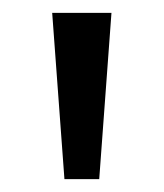

<svg xmlns="http://www.w3.org/2000/svg" viewBox="-20 -734 254 298"><path d="M134 -456H80L61 -714H153Z"/></svg>

Font: Noto Sans Display
Style: Regular
Weight: 400
Designer: Monotype Design team
Foundry: Monotype Imaging Inc.
Version: Version 1.000